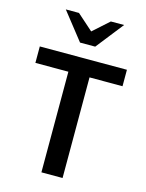

<svg xmlns="http://www.w3.org/2000/svg" viewBox="-140 -1051 863 1134"><g transform="rotate(15 292.0 -483.5)"><path d="M227.5 0V-615.2H25.9V-715.8H558.6V-615.2H356.9V0ZM249.5 -799.3 117.7 -966.8H198.2L315.4 -862.8H276.9L393.1 -966.8H474.1L342.3 -799.3Z"/></g></svg>

Font: Monda SemiBold
Style: Regular
Weight: 600
Designer: Vernon Adams
Foundry: Vernon Adams
Version: Version 2.200